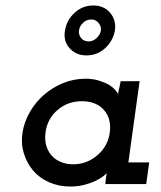

<svg xmlns="http://www.w3.org/2000/svg" viewBox="-20 -671 587 700"><path d="M62 -187Q68 -226 88.5 -262Q109 -298 140 -325Q171 -352 210 -368Q249 -384 291 -384Q318 -384 339.5 -377.5Q361 -371 377 -362Q393 -352 401.5 -341.5Q410 -331 410 -328Q412 -339 415 -351Q418 -363 420 -375H489L448 -79H524L513 0H364L366 -20Q367 -27 367.5 -31Q368 -35 369 -40Q367 -37 357 -29Q347 -21 330 -12.5Q313 -4 289 2.5Q265 9 236 9Q194 9 159 -6.5Q124 -22 101 -49Q78 -76 67 -111.5Q56 -147 62 -187ZM146 -188Q142 -160 150 -136Q158 -112 176 -96Q189 -85 207 -78.5Q225 -72 247 -72Q273 -72 295.5 -81Q318 -90 336 -106Q354 -121 365.5 -142Q377 -163 380 -187Q384 -213 378 -234.5Q372 -256 358 -271Q345 -286 324.5 -294Q304 -302 279 -302Q253 -302 230.5 -294Q208 -286 190 -270Q172 -255 160.5 -234Q149 -213 146 -188ZM217 -560Q223 -598 252 -624.5Q281 -651 320 -651Q359 -651 381.5 -624.5Q404 -598 399 -560Q392 -522 363.5 -495.5Q335 -469 295 -469Q257 -469 233.5 -495.5Q210 -522 217 -560ZM268 -560Q266 -544 276 -532Q286 -520 303 -520Q319 -520 332 -532Q345 -544 348 -560Q349 -576 339 -588Q329 -600 313 -600Q296 -600 283 -588Q270 -576 268 -560Z"/></svg>

Font: Josefin Slab
Style: Bold Italic
Weight: 700
Italic angle: -12°
Designer: Santiago Orozco
Foundry: Typemade
Version: Version 2.000